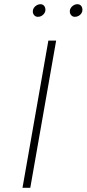

<svg xmlns="http://www.w3.org/2000/svg" viewBox="-20 -893 412 913"><path d="M87 0 210 -700H247L124 0ZM336 -813Q325.5 -813 318.8 -820.5Q312 -828 312 -839Q312 -852.5 323.2 -862.8Q334.5 -873 348 -873Q359.5 -873 365.8 -865.2Q372 -857.5 372 -846Q372 -837 367 -829.5Q362 -822 353.8 -817.5Q345.5 -813 336 -813ZM160 -813Q149.5 -813 142.8 -820.5Q136 -828 136 -839Q136 -848 141.2 -855.8Q146.5 -863.5 154.8 -868.2Q163 -873 172 -873Q183.5 -873 189.8 -865.2Q196 -857.5 196 -846Q196 -833.5 185.2 -823.2Q174.5 -813 160 -813Z"/></svg>

Font: Overpass Thin
Style: Italic
Weight: 250
Italic angle: -10°
Designer: Delve Withrington, Dave Bailey, Thomas Jockin
Foundry: Delve Fonts LLC
Version: Version 4.000